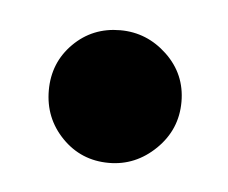

<svg xmlns="http://www.w3.org/2000/svg" viewBox="-27 -145 221 186"><g transform="rotate(5 83.5 -51.5)"><path d="M84 13Q57 13 38.5 -6Q20 -25 20 -52Q20 -79 38.5 -97.5Q57 -116 84 -116Q110 -116 129.5 -97.5Q149 -79 149 -52Q149 -25 129.5 -6Q110 13 84 13Z"/></g></svg>

Font: LXGW 975 Gothic SC
Style: Regular
Weight: 400
Version: Version 2.01;February 25, 2021